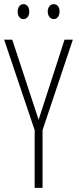

<svg xmlns="http://www.w3.org/2000/svg" viewBox="-20 -905 371 925"><path d="M65 -849C65 -828 76 -813 93 -813C109 -813 121 -827 121 -849C121 -871 109 -885 93 -885C76 -885 65 -869 65 -849ZM210 -850C210 -828 222 -813 239 -813C256 -813 267 -828 267 -850C267 -872 255 -885 239 -885C222 -885 210 -870 210 -850ZM166 -328 39 -714H0L147 -278V0H185V-278L331 -714H291Z"/></svg>

Font: Noto Sans Georgian ExtraCondensed ExtraLight
Style: Regular
Weight: 200
Width: 2
Designer: Monotype Design Team, Akaki Razmadze
Foundry: Google LLC
Version: Version 2.005